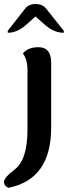

<svg xmlns="http://www.w3.org/2000/svg" viewBox="-63 -653 333 942"><path d="M-22 268.6Q-43.5 258.3 -43.5 239.7Q-43.5 218.8 8.8 178.7Q71.8 130.4 71.8 -16.1V-305.7Q71.8 -362.8 49.3 -390.6Q73.7 -421.4 126 -421.4Q188 -421.4 188 -345.2V-25.9Q188 226.6 -22 268.6ZM250 -492.2Q201.2 -492.2 156.2 -532.2L111.3 -572.3L66.4 -532.2Q22 -492.2 -24.9 -492.2V-502L60.1 -610.4Q77.6 -633.3 111.8 -633.3Q145.5 -633.3 163.6 -610.4L250 -502Z"/></svg>

Font: Bainsley
Style: Bold
Weight: 700
Designer: Paul James MIller
Foundry: High-Logic / Made with FontCreator
Version: Version 1.411;March 28, 2021;FontCreator 13.0.0.2683 64-bit